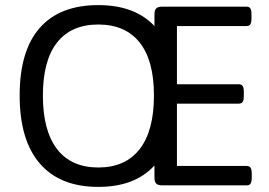

<svg xmlns="http://www.w3.org/2000/svg" viewBox="-20 -726 1055 752"><path d="M966 -46V-30Q966 -14 961.5 -7Q957 0 946 0H615Q599 0 592 -7Q585 -14 585 -30V-78Q509 6 365 6Q215 6 136 -85.5Q57 -177 57 -352Q57 -527 135.5 -616.5Q214 -706 365 -706Q508 -706 585 -624V-670Q585 -686 592 -693Q599 -700 615 -700H945Q956 -700 960.5 -693Q965 -686 965 -670V-654Q965 -638 960.5 -631Q956 -624 945 -624H673V-396H915Q926 -396 930.5 -389Q935 -382 935 -366V-350Q935 -334 930.5 -327Q926 -320 915 -320H673V-76H946Q957 -76 961.5 -69Q966 -62 966 -46ZM583 -352Q583 -489 527 -559.5Q471 -630 365 -630Q259 -630 203.5 -559.5Q148 -489 148 -352Q148 -214 203.5 -142Q259 -70 365 -70Q471 -70 527 -142Q583 -214 583 -352Z"/></svg>

Font: Asap-Regular
Style: Regular
Weight: 400
Designer: Pablo Cosgaya
Foundry: Omnibus-Type
Version: Version 2.000; ttfautohint (v1.8)